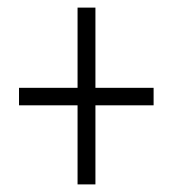

<svg xmlns="http://www.w3.org/2000/svg" viewBox="-20 -606 455 505"><path d="M231 -375H384V-329H231V-121H184V-329H30V-375H184V-586H231Z"/></svg>

Font: Noto Sans ExtraCondensed Light
Style: Regular
Weight: 300
Width: 2
Designer: Monotype Design Team
Foundry: Monotype Imaging Inc.
Version: Version 2.013; ttfautohint (v1.8.4.7-5d5b)